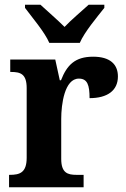

<svg xmlns="http://www.w3.org/2000/svg" viewBox="-20 -786 529 806"><path d="M187 -606H315C334 -651 388 -715 418 -753V-766H352C326 -742 278 -702 251 -673C222 -702 176 -742 150 -766H85V-753C113 -715 168 -651 187 -606ZM18 0H331V-52H301C264 -52 237 -60 237 -119V-287C237 -348 251 -456 311 -456C347 -456 356 -429 356 -374C431 -374 475 -406 475 -465C475 -516 442 -548 371 -548C295 -548 261 -513 236 -449H231L212 -536H23V-484H26C67 -484 92 -475 92 -416V-124C92 -61 63 -52 21 -52H18Z"/></svg>

Font: Noto Serif Bengali SemiCondensed
Style: Bold
Weight: 700
Width: 4
Designer: Juan Bruce, Universal Thirst, Indian Type Foundry and the Monotype Design Team.
Foundry: Monotype Imaging Inc.
Version: Version 2.003